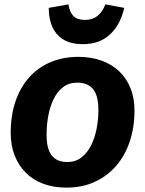

<svg xmlns="http://www.w3.org/2000/svg" viewBox="-20 -842 665 878"><path d="M595 -336Q595 -260 573.5 -195.5Q552 -131 511.5 -84Q471 -37 413.5 -10.5Q356 16 284 16Q225 16 178 -1.5Q131 -19 98 -52Q65 -85 47 -131Q29 -177 29 -234Q29 -316 51.5 -380.5Q74 -445 115 -490Q156 -535 213 -558.5Q270 -582 338 -582Q396 -582 443.5 -565Q491 -548 524.5 -516.5Q558 -485 576.5 -439.5Q595 -394 595 -336ZM288 -101Q326 -101 353 -122.5Q380 -144 397 -178Q414 -212 422 -254.5Q430 -297 430 -338Q430 -405 405.5 -434.5Q381 -464 333 -464Q295 -464 268.5 -443.5Q242 -423 225.5 -389.5Q209 -356 201 -313.5Q193 -271 193 -226Q193 -160 217 -130.5Q241 -101 288 -101ZM359 -640Q281 -640 242 -684Q203 -728 203 -806L293 -822Q298 -787 315.5 -769Q333 -751 368 -751Q403 -751 425.5 -769Q448 -787 462 -822L548 -806Q531 -729 483 -684.5Q435 -640 359 -640Z"/></svg>

Font: Qjlgwqiwhsfqbnnlvksmvfsycuq
Style: Regular
Weight: 700
Italic angle: -8°
Designer: Carrois Corporate & Edenspiekermann
Foundry: Carrois Corporate GbR & Edenspiekermann AG
Version: Version 2.001